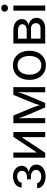

<svg xmlns="http://www.w3.org/2000/svg" viewBox="1212 -2000 799 3263"><g transform="rotate(-90 1611.5 -368.5)"><path d="M244.1 6.8Q189 6.8 143.8 -11.2Q98.6 -29.3 72 -61.8Q45.4 -94.2 43.9 -136.7H132.8Q134.8 -106.9 167 -87.2Q199.2 -67.4 243.7 -67.4Q293.5 -67.4 324.5 -92Q355.5 -116.7 355.5 -154.3Q355.5 -194.3 322.3 -219Q289.1 -243.7 232.4 -243.7H195.8V-309.1H232.4Q278.8 -309.1 309.6 -332.5Q340.3 -356 340.3 -394Q340.3 -430.7 314.5 -453.6Q288.6 -476.6 246.1 -476.6Q204.1 -476.6 172.6 -455.8Q141.1 -435.1 140.1 -400.4H56.2Q57.1 -444.3 83 -477.5Q108.9 -510.7 151.9 -529.1Q194.8 -547.4 247.1 -547.4Q301.3 -547.4 341.3 -527.1Q381.3 -506.8 403.3 -473.1Q425.3 -439.5 425.3 -398.4Q425.3 -350.6 395.8 -320.1Q366.2 -289.6 321.8 -280.8V-277.3Q382.8 -268.1 414.6 -233.6Q446.3 -199.2 446.3 -148.9Q446.3 -104 420.4 -68.8Q394.5 -33.7 348.6 -13.4Q302.7 6.8 244.1 6.8Z M1000 0H912.6V-392.1H906.7L647 0H564V-541H650.9V-147.5H656.2L917 -541H1000Z M1148.9 0V-541H1279.3L1405.3 -238.8Q1416.5 -211.9 1425 -188.2Q1433.6 -164.6 1440.2 -143.3Q1446.8 -122.1 1452.4 -101.3Q1458 -80.6 1463.9 -59.6H1448.2Q1453.6 -79.6 1459.2 -100.1Q1464.8 -120.6 1471.2 -142.3Q1477.5 -164.1 1486.1 -187.7Q1494.6 -211.4 1505.9 -238.8L1630.4 -541H1762.7V0H1675.3V-281.2Q1675.3 -310.1 1675.5 -337.6Q1675.8 -365.2 1676.3 -392.6Q1676.8 -419.9 1677.2 -447.5Q1677.7 -475.1 1678.2 -503.9H1689Q1677.2 -462.4 1666.5 -428Q1655.8 -393.6 1642.8 -358.9Q1629.9 -324.2 1611.8 -281.2L1493.2 0H1417L1296.9 -281.2Q1278.8 -323.7 1265.9 -358.4Q1252.9 -393.1 1241.9 -427.7Q1231 -462.4 1219.2 -503.9H1232.4Q1232.9 -479 1233.4 -452.1Q1233.9 -425.3 1234.4 -397Q1234.9 -368.7 1235.1 -339.8Q1235.4 -311 1235.4 -281.2V0Z M2132.3 11.7Q2058.6 11.7 2003.2 -23.2Q1947.8 -58.1 1916.7 -121.1Q1885.7 -184.1 1885.7 -267.6Q1885.7 -351.6 1916.7 -415Q1947.8 -478.5 2003.2 -513.4Q2058.6 -548.3 2132.3 -548.3Q2206.5 -548.3 2262.5 -513.4Q2318.4 -478.5 2349.4 -415Q2380.4 -351.6 2380.4 -267.6Q2380.4 -184.1 2349.4 -121.1Q2318.4 -58.1 2262.5 -23.2Q2206.5 11.7 2132.3 11.7ZM2132.3 -66.4Q2186.5 -66.4 2222.2 -94Q2257.8 -121.6 2275.1 -167.2Q2292.5 -212.9 2292.5 -267.6Q2292.5 -322.3 2275.1 -368.4Q2257.8 -414.6 2222.2 -442.4Q2186.5 -470.2 2132.3 -470.2Q2079.1 -470.2 2043.9 -442.4Q2008.8 -414.6 1991.5 -368.7Q1974.1 -322.8 1974.1 -267.6Q1974.1 -212.9 1991.5 -167.2Q2008.8 -121.6 2043.7 -94Q2078.6 -66.4 2132.3 -66.4Z M2503.4 0V-541H2725.1Q2813.5 -541 2866 -501.7Q2918.5 -462.4 2918.5 -396.5Q2918.5 -349.1 2890.1 -321.5Q2861.8 -293.9 2814.5 -284.2Q2845.7 -279.8 2874 -262.9Q2902.3 -246.1 2920.9 -217.3Q2939.5 -188.5 2939.5 -146.5Q2939.5 -104 2917.7 -70.8Q2896 -37.6 2855.7 -18.8Q2815.4 0 2759.8 0ZM2585.9 -79.6H2759.8Q2801.8 -79.6 2825.7 -99.4Q2849.6 -119.1 2849.6 -153.3Q2849.6 -194.8 2825.7 -217.8Q2801.8 -240.7 2759.8 -240.7H2585.9ZM2585.9 -314H2726.1Q2775.4 -314 2803 -334.2Q2830.6 -354.5 2830.6 -389.6Q2830.6 -423.3 2802.7 -442.4Q2774.9 -461.4 2725.1 -461.4H2585.9Z M3061.5 0V-541H3148.4V0ZM3105 -631.8Q3080.6 -631.8 3062.7 -648.9Q3044.9 -666 3044.9 -689.9Q3044.9 -714.4 3062.7 -731Q3080.6 -747.6 3105 -747.6Q3129.9 -747.6 3147.7 -731Q3165.5 -714.4 3165.5 -689.9Q3165.5 -666 3147.7 -648.9Q3129.9 -631.8 3105 -631.8Z"/></g></svg>

Font: Inter 17pt
Style: Regular
Weight: 400
Version: Version 4.001;git-66647c0bb